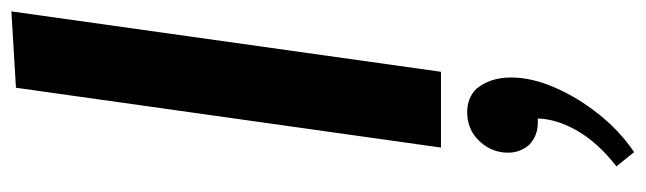

<svg xmlns="http://www.w3.org/2000/svg" viewBox="-418 -376 1133 337"><g transform="rotate(-90 148.5 -207.5)"><path d="M191 0H58L163 -746L297 -754ZM75 62Q94 46 120 46Q145 46 161 62Q181 86 181 123Q181 159 163.5 199.5Q146 240 116.5 277Q87 314 50 339L25 308Q66 276 87 240Q108 204 109 170H102Q78 170 62 154Q49 138 49 118Q49 85 75 62Z"/></g></svg>

Font: Arsenal SC
Style: Bold Italic
Weight: 700
Italic angle: -9.10001°
Designer: Andrij Shevchenko
Foundry: Stairsfor
Version: Version 2.001; ttfautohint (v1.8.4.7-5d5b)